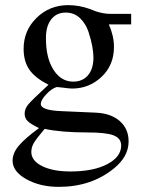

<svg xmlns="http://www.w3.org/2000/svg" viewBox="-20 -500 562 748"><path d="M76 -57Q76 -76 90 -93Q104 -110 169 -170Q117 -196 94.5 -228.5Q72 -261 72 -310Q72 -381 122.5 -430.5Q173 -480 246 -480Q288 -480 330 -465L353 -456Q383 -446 410 -446H491V-405H404Q424 -360 424 -317Q424 -246 375.5 -200.5Q327 -155 261 -155Q250 -155 221 -159Q220 -159 201 -161Q181 -155 160 -132.5Q139 -110 139 -95Q139 -70 220 -67L355 -61Q413 -58 447 -28Q481 2 481 51Q481 110 424 156Q336 228 209 228Q136 228 82.5 198Q29 168 29 126Q29 97 52.5 68.5Q76 40 132 -1Q99 -17 87.5 -28.5Q76 -40 76 -57ZM154 2Q121 41 111.5 57.5Q102 74 102 92Q102 126 144 147Q186 168 254 168Q344 168 398 139.5Q452 111 452 67Q452 39 423 27.5Q394 16 322 16Q217 16 154 2ZM344 -276Q344 -294 339.5 -319.5Q335 -345 324.5 -376.5Q314 -408 291.5 -429.5Q269 -451 236 -451Q200 -451 179.5 -424.5Q159 -398 159 -353V-350Q159 -274 188.5 -228Q218 -182 265 -182Q302 -182 323 -207Q344 -232 344 -276Z"/></svg>

Font: MM Ethnic
Style: Regular
Weight: 400
Designer: Khon Soe Zaw Thu
Version: Version 1.00 July 18, 2016, initial release